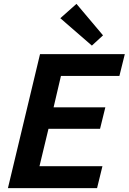

<svg xmlns="http://www.w3.org/2000/svg" viewBox="-20 -973 666 993"><path d="M21 0 187 -693H625.5L597.5 -580.2H295.2L257.2 -418H524.8L497.5 -307H230.8L184.2 -113.5H509.8L482 0ZM455.2 -737.2 292 -878.8 375.5 -953 512.8 -790.2Z"/></svg>

Font: Ubuntu Sans
Style: Italic
Weight: 400
Italic angle: -13.5°
Designer: Dalton Maag Ltd
Foundry: Dalton Maag Ltd
Version: Version 1.006